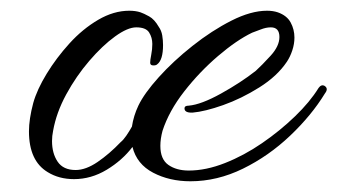

<svg xmlns="http://www.w3.org/2000/svg" viewBox="-20 -323 629 358"><path d="M335 15Q296 15 265.5 -1Q235 -17 227 -49Q208 -24 179 -6.5Q150 11 118 11Q90 11 69 -2Q34 -23 34 -78Q34 -101 42 -131Q49 -156 67 -185.5Q85 -215 109.5 -242Q134 -269 163 -286Q192 -303 221 -303Q233 -303 242 -300Q248 -298 258 -292.5Q268 -287 276 -273Q281 -266 282.5 -257Q284 -248 284 -239Q284 -211 273 -203Q271 -201 266 -201Q260 -201 260 -206Q260 -211 262 -221Q264 -231 264 -241Q264 -253 258 -262.5Q252 -272 234 -272Q218 -272 194.5 -255Q171 -238 146.5 -209.5Q122 -181 103.5 -147Q85 -113 79 -79Q78 -74 77.5 -69.5Q77 -65 77 -60Q77 -37 87.5 -21.5Q98 -6 121 -6Q140 -6 162 -21Q184 -36 205 -58Q210 -62 215.5 -70Q221 -78 226 -87Q229 -107 238 -126Q249 -149 276 -179Q303 -209 339 -237.5Q375 -266 411.5 -284.5Q448 -303 478 -303Q489 -303 498 -300Q515 -294 522 -281Q529 -268 529 -253Q529 -241 525 -229Q521 -217 515 -208Q497 -181 463.5 -160Q430 -139 396 -127Q362 -115 339 -113H337Q324 -113 324 -121Q324 -126 332 -126Q355 -128 392 -148.5Q429 -169 457 -191Q468 -201 484.5 -219Q501 -237 501 -254Q501 -272 485 -272Q476 -272 466 -268Q456 -264 450 -262Q421 -248 386.5 -218.5Q352 -189 323.5 -152.5Q295 -116 283 -79Q279 -64 279 -51Q279 -26 294 -15.5Q309 -5 332 -5Q364 -5 399.5 -19Q435 -33 468.5 -56Q502 -79 530 -106Q558 -133 574 -159Q579 -166 585 -163Q593 -158 586 -149Q561 -108 521 -70Q481 -32 433 -8.5Q385 15 335 15Z"/></svg>

Font: Allura
Style: Regular
Weight: 400
Designer: Robert E. Leuschke
Foundry: Robert E. Leuschke
Version: Version 1.110